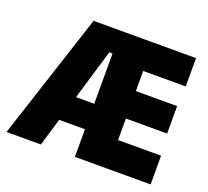

<svg xmlns="http://www.w3.org/2000/svg" viewBox="-112 -777 992 914"><g transform="rotate(20 384.0 -319.5)"><path d="M5.5 0 214 -639H379.5L379 -523.5H335.5L179.5 0ZM147 -140V-269H381V-140ZM431 0V-145.5H735.5V0ZM352 0V-639H517.5V0ZM456.5 -254.5V-393.5H726.5V-254.5ZM431 -495.5V-639H733V-495.5Z"/></g></svg>

Font: Anek Odia SemiCondensed ExtraBold
Style: Regular
Weight: 800
Width: 4
Designer: Yesha Goshar & Mahesh Sahu (Odia), Yesha Goshar (Latin)
Foundry: Ek Type
Version: Version 1.003